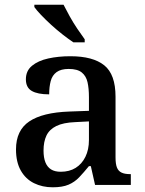

<svg xmlns="http://www.w3.org/2000/svg" viewBox="-20 -786 615 816"><path d="M204 10Q160 10 124.5 -7.5Q89 -25 68.5 -61Q48 -97 48 -151Q48 -232 104.5 -270Q161 -308 275 -312L358 -315V-373Q358 -410 352 -436.5Q346 -463 327.5 -478Q309 -493 272 -493Q239 -493 220.5 -479.5Q202 -466 195.5 -441.5Q189 -417 189 -385Q140 -385 115 -399.5Q90 -414 90 -449Q90 -485 116 -506.5Q142 -528 185 -537.5Q228 -547 279 -547Q375 -547 423 -508.5Q471 -470 471 -375V-117Q471 -89 477 -74Q483 -59 496.5 -52.5Q510 -46 532 -46H536V0H384L366 -80H358Q336 -53 316.5 -32.5Q297 -12 271 -1Q245 10 204 10ZM238 -56Q275 -56 301.5 -72.5Q328 -89 343 -119.5Q358 -150 358 -191V-270L300 -267Q249 -265 219.5 -250.5Q190 -236 177.5 -210Q165 -184 165 -146Q165 -116 173 -96Q181 -76 197 -66Q213 -56 238 -56ZM292 -606Q271 -620 246 -639.5Q221 -659 197 -681Q173 -703 154 -723Q135 -743 126 -756V-766H250Q261 -744 276 -717Q291 -690 308.5 -664Q326 -638 340 -619V-606Z"/></svg>

Font: Noto Rashi Hebrew Medium
Style: Regular
Weight: 500
Version: Version 1.006